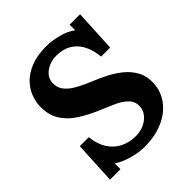

<svg xmlns="http://www.w3.org/2000/svg" viewBox="-199 -849 998 998"><g transform="rotate(-45 300.0 -350.0)"><path d="M291 16Q252 16 205.5 3.5Q159 -9 121 -33V9H44L56 -225H122Q128 -169 152 -131.5Q176 -94 214 -75Q252 -56 298 -56Q334 -56 361.5 -69Q389 -82 405.5 -103.5Q422 -125 423 -150Q425 -185 402 -208.5Q379 -232 343 -248.5Q307 -265 270 -280Q207 -306 157 -338Q107 -370 80 -415Q53 -460 56 -525Q58 -556 71.5 -589.5Q85 -623 113.5 -651.5Q142 -680 188 -698Q234 -716 300 -716Q340 -716 387 -704Q434 -692 465 -668V-709H542L530 -476H464Q458 -532 437 -569.5Q416 -607 381.5 -626Q347 -645 300 -644Q257 -644 223.5 -620Q190 -596 188 -558Q187 -527 203 -503.5Q219 -480 253.5 -459.5Q288 -439 342 -417Q379 -402 418 -382Q457 -362 489.5 -335Q522 -308 541.5 -271.5Q561 -235 559 -186Q556 -127 521.5 -81Q487 -35 428 -9.5Q369 16 291 16Z"/></g></svg>

Font: Lora
Style: Italic
Weight: 400
Italic angle: -3°
Designer: Olga Karpushina, Alexei Vanyashin (Cyrillic)
Foundry: Cyreal
Version: Version 3.008